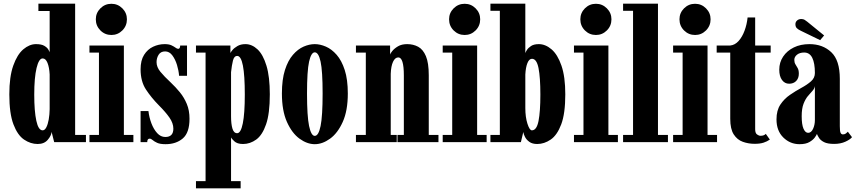

<svg xmlns="http://www.w3.org/2000/svg" viewBox="-20 -770 4635 1040"><path d="M184 10Q145.5 10 110.2 -14Q75 -38 52.8 -96.5Q30.5 -155 30.5 -259Q30.5 -354.5 51.8 -414.5Q73 -474.5 106.2 -502.8Q139.5 -531 175 -531Q204 -531 219.5 -522Q235 -513 241.2 -502.5Q247.5 -492 249 -487V-710.5H188V-750H387V-39H445.5V0H273.5L259.5 -55.5Q258 -35.5 238.8 -12.8Q219.5 10 184 10ZM211 -64Q222.5 -64 231 -80.5Q239.5 -97 244 -123.2Q248.5 -149.5 249 -178.5V-366.5Q247 -405.5 237.2 -429.5Q227.5 -453.5 211 -453.5Q190.5 -453.5 178 -401.5Q165.5 -349.5 165.5 -257.5Q165.5 -167.5 176.8 -115.8Q188 -64 211 -64Z M583.5 -580.5Q548.5 -580.5 523.8 -605.2Q499 -630 499 -665.5Q499 -700 523.8 -724.8Q548.5 -749.5 583.5 -749.5Q618 -749.5 642.8 -724.8Q667.5 -700 667.5 -665.5Q667.5 -630 642.8 -605.2Q618 -580.5 583.5 -580.5ZM464.5 0V-39H516V-485H464.5V-523.5H651V-39H702.5V0Z M877 11Q847 11 831 3.5Q815 -4 806.5 -11.5Q798 -19 790.5 -19Q777.5 -19 777.5 0H741.5V-168.5H784Q788 -134 800.2 -101.8Q812.5 -69.5 831.5 -48.8Q850.5 -28 875.5 -28Q919 -28 919 -73Q919 -102.5 898 -132.8Q877 -163 841 -199Q799.5 -241 770.5 -285.2Q741.5 -329.5 741.5 -394.5Q741.5 -443 760.5 -473Q779.5 -503 809.5 -517Q839.5 -531 872 -531Q895 -531 908.8 -524.5Q922.5 -518 930.8 -511.8Q939 -505.5 945.5 -505.5Q955.5 -505.5 956 -523.5H993V-359.5H950Q948 -387.5 938.8 -418Q929.5 -448.5 913.5 -470Q897.5 -491.5 874.5 -491.5Q850.5 -491.5 839.2 -473.5Q828 -455.5 828 -433.5Q828 -406.5 848.8 -381.2Q869.5 -356 905.5 -322.5Q931 -298.5 954 -270.5Q977 -242.5 991.8 -207.2Q1006.5 -172 1006.5 -127Q1006.5 -51 970 -20Q933.5 11 877 11Z M1041.5 250V211H1093.5V-485H1041.5V-523.5H1228V-482.5Q1229 -486.5 1238.5 -498.2Q1248 -510 1266 -520.5Q1284 -531 1309.5 -531Q1344.5 -531 1374.8 -502.8Q1405 -474.5 1423.2 -414.5Q1441.5 -354.5 1441.5 -259Q1441.5 -155 1421.2 -96.5Q1401 -38 1367.8 -14Q1334.5 10 1296.5 10Q1264.5 10 1248.8 -5.2Q1233 -20.5 1231.5 -25.5V211H1283.5V250ZM1264.5 -48.5Q1284.5 -48.5 1295.2 -101.8Q1306 -155 1306 -257.5Q1306 -467 1265 -467Q1248 -467 1241.8 -441.8Q1235.5 -416.5 1231.5 -379V-140.5Q1231.5 -98.5 1239 -73.5Q1246.5 -48.5 1264.5 -48.5Z M1685 11Q1643.5 11 1602.5 -18.8Q1561.5 -48.5 1534.2 -109.5Q1507 -170.5 1507 -263.5Q1507 -339.5 1523.5 -391Q1540 -442.5 1566.8 -473.2Q1593.5 -504 1624.5 -517.5Q1655.5 -531 1685 -531Q1714 -531 1745.2 -517.5Q1776.5 -504 1803.5 -473.2Q1830.5 -442.5 1847.2 -391Q1864 -339.5 1864 -263.5Q1864 -170.5 1836.5 -109.5Q1809 -48.5 1767.8 -18.8Q1726.5 11 1685 11ZM1685 -34Q1705.5 -34 1716.5 -87.5Q1727.5 -141 1727.5 -263.5Q1727.5 -386 1716.5 -436.2Q1705.5 -486.5 1685 -486.5Q1665.5 -486.5 1654.2 -436.2Q1643 -386 1643 -263.5Q1643 -141 1654.2 -87.5Q1665.5 -34 1685 -34Z M1908 0V-39H1961.5V-485H1908V-523.5H2093V-474.5Q2094 -480 2104.8 -493.5Q2115.5 -507 2135.5 -519Q2155.5 -531 2185.5 -531Q2218.5 -531 2245 -516.8Q2271.5 -502.5 2287 -466Q2302.5 -429.5 2302.5 -362V-39H2355V0H2133V-39H2167.5V-361.5Q2167.5 -459 2137.5 -459Q2120 -459 2109 -435.5Q2098 -412 2096.5 -370V-39H2129V0Z M2497 -580.5Q2462 -580.5 2437.2 -605.2Q2412.5 -630 2412.5 -665.5Q2412.5 -700 2437.2 -724.8Q2462 -749.5 2497 -749.5Q2531.5 -749.5 2556.2 -724.8Q2581 -700 2581 -665.5Q2581 -630 2556.2 -605.2Q2531.5 -580.5 2497 -580.5ZM2378 0V-39H2429.5V-485H2378V-523.5H2564.5V-39H2616V0Z M2890 10Q2863.5 10 2847.5 -1.5Q2831.5 -13 2823.8 -28.2Q2816 -43.5 2814.5 -55L2801.5 0H2636.5V-39H2687.5V-711.5H2636.5V-750H2825.5V-482Q2826.5 -487 2833.8 -498.8Q2841 -510.5 2856.5 -520.8Q2872 -531 2898.5 -531Q2934.5 -531 2967.5 -502.8Q3000.5 -474.5 3021.2 -414.5Q3042 -354.5 3042 -259Q3042 -155 3020 -96.5Q2998 -38 2963 -14Q2928 10 2890 10ZM2861 -64Q2887 -64 2897 -114.8Q2907 -165.5 2907 -257.5Q2907 -350.5 2897 -401Q2887 -451.5 2861.5 -451.5Q2846 -451.5 2836.8 -428.2Q2827.5 -405 2825.5 -366.5V-185Q2825.5 -135.5 2837 -99.8Q2848.5 -64 2861 -64Z M3208 -580.5Q3173 -580.5 3148.2 -605.2Q3123.5 -630 3123.5 -665.5Q3123.5 -700 3148.2 -724.8Q3173 -749.5 3208 -749.5Q3242.5 -749.5 3267.2 -724.8Q3292 -700 3292 -665.5Q3292 -630 3267.2 -605.2Q3242.5 -580.5 3208 -580.5ZM3089 0V-39H3140.5V-485H3089V-523.5H3275.5V-39H3327V0Z M3355 0V-39H3409V-711.5H3355V-750H3544V-39H3598V0Z M3745 -580.5Q3710 -580.5 3685.2 -605.2Q3660.5 -630 3660.5 -665.5Q3660.5 -700 3685.2 -724.8Q3710 -749.5 3745 -749.5Q3779.5 -749.5 3804.2 -724.8Q3829 -700 3829 -665.5Q3829 -630 3804.2 -605.2Q3779.5 -580.5 3745 -580.5ZM3626 0V-39H3677.5V-485H3626V-523.5H3812.5V-39H3864V0Z M4068 9Q4034 9 4003.8 -1.8Q3973.5 -12.5 3954.5 -41.8Q3935.5 -71 3935.5 -126.5V-485H3862V-523.5H3935.5Q3961 -526 3980.8 -548Q4000.5 -570 4013 -603.8Q4025.5 -637.5 4029.5 -675.5H4070.5V-523.5H4154.5V-485H4070.5V-70Q4070.5 -49 4080.5 -41.8Q4090.5 -34.5 4099.5 -34.5Q4119 -34.5 4128 -45L4150 -14Q4135 -3.5 4115.8 2.8Q4096.5 9 4068 9Z M4311 11Q4260 11 4223 -25.2Q4186 -61.5 4186 -123.5Q4186 -172 4207 -203.5Q4228 -235 4259 -256.2Q4290 -277.5 4321 -294.2Q4352 -311 4373 -329.5Q4394 -348 4394 -374.5Q4394 -428 4379.8 -456.8Q4365.5 -485.5 4336 -485.5Q4312 -485.5 4297.2 -473.8Q4282.5 -462 4282.5 -445.5Q4282.5 -431.5 4288.5 -421.8Q4294.5 -412 4300.8 -401Q4307 -390 4307 -371Q4307 -346 4292.5 -331.2Q4278 -316.5 4254.5 -316.5Q4230.5 -316.5 4215.8 -336.8Q4201 -357 4201 -392.5Q4201 -432 4222 -463.5Q4243 -495 4279.8 -513Q4316.5 -531 4364.5 -531Q4436.5 -531 4482.8 -487.2Q4529 -443.5 4529 -343V-86.5Q4529 -60 4533 -51Q4537 -42 4546 -42Q4555.5 -42 4562.2 -47.2Q4569 -52.5 4572.5 -56.5L4595 -27Q4585.5 -14.5 4559.2 -2.5Q4533 9.5 4498 9.5Q4462.5 9.5 4443.5 -0.2Q4424.5 -10 4416.5 -22.8Q4408.5 -35.5 4405 -44.5Q4403 -38.5 4393.5 -25.2Q4384 -12 4364.2 -0.5Q4344.5 11 4311 11ZM4357.5 -50.5Q4374 -50.5 4384 -72Q4394 -93.5 4394 -120V-304Q4392 -290 4381 -278Q4370 -266 4356.2 -249.8Q4342.5 -233.5 4332.5 -207.8Q4322.5 -182 4322.5 -140.5Q4322.5 -95.5 4332.2 -73Q4342 -50.5 4357.5 -50.5ZM4422.5 -552.5 4318.5 -603Q4303.5 -610 4296 -617.5Q4288.5 -625 4288.5 -639Q4288.5 -651 4297.5 -659Q4306.5 -667 4320 -667Q4331 -667 4338 -662.8Q4345 -658.5 4352.5 -652.5L4444 -578Z"/></svg>

Font: Imbue 10pt ExtraBold
Style: Regular
Weight: 800
Designer: Tyler Finck
Foundry: Etcetera Type Company
Version: Version 1.102; ttfautohint (v1.8.3)